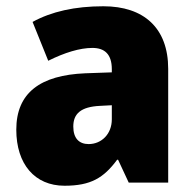

<svg xmlns="http://www.w3.org/2000/svg" viewBox="-20 -676 616 613"><path d="M310 -656C219 -656 144 -639 84 -606L134 -482C186 -508 235 -523 275 -523C314 -523 337 -503 337 -455V-445L252 -442C109 -436 32 -380 32 -262C32 -152 91 -83 186 -83C270 -83 311 -108 354 -166H357L391 -93H517V-456C517 -587 439 -656 310 -656ZM299 -338 337 -340V-295C337 -248 304 -216 263 -216C233 -216 214 -234 214 -272C214 -313 238 -335 299 -338Z"/></svg>

Font: Noto Sans Kannada UI SemiCondensed Black
Style: Regular
Weight: 900
Width: 4
Designer: Jelle Bosma - Monotype Design Team
Foundry: Monotype Imaging Inc.
Version: Version 2.005